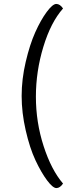

<svg xmlns="http://www.w3.org/2000/svg" viewBox="-20 -751 383 974"><path d="M89.8 -264.2Q89.8 -349.1 110.4 -437Q130.9 -524.9 158.9 -587.4Q187 -649.9 217 -690.4Q247.1 -731 265.6 -731Q284.2 -731 299.8 -708Q237.8 -638.2 200 -513.7Q162.1 -389.2 162.1 -260.3Q162.1 -130.9 201.2 -10Q240.2 110.8 299.8 180.2Q284.2 203.1 266.1 203.1Q248 203.1 218.5 163.6Q189 124 159.9 62Q130.9 0 110.4 -89.6Q89.8 -179.2 89.8 -264.2Z"/></svg>

Font: Sukar
Style: Regular
Weight: 400
Designer: Dario Muhafara - Ghiath Alsory
Foundry: Dario Muhafara - Ghiath Alsory
Version: Version 1.00 March 17, 2016, initial release